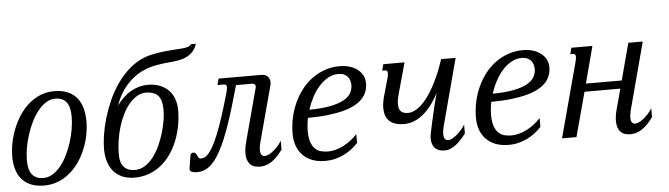

<svg xmlns="http://www.w3.org/2000/svg" viewBox="-47 -916 3881 1113"><g transform="rotate(-5 1893.5 -360.0)"><path d="M0.5 -172.4Q0.5 -210 8.5 -251.2Q16.6 -292.5 32.2 -332.3Q47.9 -372.1 71 -407.7Q94.2 -443.4 124.8 -470.5Q155.3 -497.6 193.1 -513.4Q231 -529.3 275.9 -529.3Q320.3 -529.3 352.5 -515.6Q384.8 -502 405.8 -477.1Q426.8 -452.1 436.8 -417Q446.8 -381.8 446.8 -338.9Q446.8 -301.3 439 -260.7Q431.2 -220.2 415.5 -181.2Q399.9 -142.1 376.5 -107.4Q353 -72.8 322.3 -46.4Q291.5 -20 253.4 -4.6Q215.3 10.7 169.9 10.7Q127.9 10.7 96.9 -1.5Q65.9 -13.7 44.9 -36.1Q23.9 -58.6 12.9 -90.3Q2 -122.1 0.5 -161.1ZM277.3 -485.4Q249 -485.4 223.6 -469.2Q198.2 -453.1 176.8 -426.5Q155.3 -399.9 137.9 -364.7Q120.6 -329.6 108.4 -291.7Q96.2 -253.9 89.6 -215.6Q83 -177.2 83 -144Q83 -119.1 87.4 -98.6Q91.8 -78.1 102.1 -63.7Q112.3 -49.3 128.9 -41.3Q145.5 -33.2 170.4 -33.2Q198.7 -33.2 224.4 -49.1Q250 -64.9 271.5 -91.6Q293 -118.2 310.1 -153.1Q327.1 -188 339.1 -225.8Q351.1 -263.7 357.4 -301.8Q363.8 -339.8 363.8 -373.5Q363.8 -398.4 359.4 -419.2Q355 -439.9 345 -454.6Q335 -469.2 318.4 -477.3Q301.8 -485.4 277.3 -485.4Z M813 -677.7Q829.1 -684.1 848.6 -689Q868.2 -693.8 888.9 -697.3Q909.7 -700.7 930.2 -702.9Q950.7 -705.1 969.2 -706.5Q987.8 -708 1002.7 -709Q1017.6 -710 1026.9 -710.4Q1054.7 -712.4 1069.6 -717Q1084.5 -721.7 1088.4 -731.4H1117.7Q1108.9 -703.1 1092.5 -686Q1076.2 -668.9 1056.2 -659.2Q1036.1 -649.4 1014.2 -645.3Q992.2 -641.1 971.2 -639.2Q960 -638.2 944.8 -636.7Q929.7 -635.3 912.6 -633.1Q895.5 -630.9 876.5 -627.2Q857.4 -623.5 838.4 -617.7Q770.5 -597.7 717.8 -545.4Q665 -493.2 637.7 -414.6Q677.7 -468.8 723.9 -493.7Q770 -518.6 818.4 -518.6Q858.4 -518.6 888.9 -506.6Q919.4 -494.6 940.2 -473.1Q960.9 -451.7 971.4 -422.1Q981.9 -392.6 981.9 -357.4Q981.9 -313 973.9 -268.6Q965.8 -224.1 949.7 -183.1Q933.6 -142.1 909.7 -106.7Q885.7 -71.3 854 -45.2Q822.3 -19 783 -4.2Q743.7 10.7 697.3 10.7Q654.8 10.7 624 -3.2Q593.3 -17.1 573.2 -41.5Q553.2 -65.9 543.7 -99.1Q534.2 -132.3 534.2 -171.4Q534.2 -205.1 541 -250.2Q547.9 -295.4 562.3 -345Q576.7 -394.5 598.9 -445.3Q621.1 -496.1 652.1 -541Q683.1 -585.9 723.1 -621.8Q763.2 -657.7 813 -677.7ZM815.4 -474.1Q813 -474.1 810.5 -474.4Q808.1 -474.6 805.7 -474.6Q777.3 -474.6 752.4 -460Q727.5 -445.3 706.5 -420.4Q685.5 -395.5 668.7 -361.8Q651.9 -328.1 640.4 -289.8Q628.9 -251.5 622.8 -210.7Q616.7 -169.9 616.7 -130.4Q616.7 -81.5 639.4 -57.4Q662.1 -33.2 701.7 -33.2Q734.9 -33.2 762.2 -51Q789.6 -68.8 811.3 -97.7Q833 -126.5 849.4 -162.6Q865.7 -198.7 876.5 -235.6Q887.2 -272.5 892.6 -306.2Q897.9 -339.8 897.9 -363.8Q897.9 -393.1 892.8 -413.3Q887.7 -433.6 877.2 -446.5Q866.7 -459.5 851.3 -465.8Q835.9 -472.2 815.4 -474.1Z M1447.8 -157.2Q1445.8 -150.4 1443.4 -141.4Q1440.9 -132.3 1438.7 -122.8Q1436.5 -113.3 1435.1 -103.3Q1433.6 -93.3 1433.6 -84.5Q1433.6 -65.4 1440.7 -56.9Q1447.8 -48.3 1459 -48.3Q1469.2 -48.3 1482.4 -54.7Q1495.6 -61 1509 -71.8Q1522.5 -82.5 1535.6 -97.2Q1548.8 -111.8 1559.1 -128.4V-77.1Q1526.4 -31.7 1494.1 -10.5Q1461.9 10.7 1426.8 10.7Q1387.2 10.7 1367.9 -11Q1348.6 -32.7 1348.6 -72.8Q1348.6 -102.1 1358.9 -140.1L1440.9 -446.8Q1441.4 -448.7 1441.7 -450.4Q1441.9 -452.1 1441.9 -454.6Q1441.9 -461.4 1437.7 -466.8Q1433.6 -472.2 1421.4 -472.2H1328.6Q1292 -338.9 1260.3 -246.8Q1228.5 -154.8 1197.3 -97.4Q1166 -40 1133.5 -14.6Q1101.1 10.7 1063 10.7Q1047.4 10.7 1038.6 8.5Q1029.8 6.3 1025.1 3.2Q1020.5 0 1019.3 -3.9Q1018.1 -7.8 1018.1 -11.2Q1018.1 -13.2 1018.3 -14.4Q1018.6 -15.6 1018.6 -16.6L1029.8 -86.4Q1031.2 -96.2 1035.9 -100.1Q1040.5 -104 1047.4 -104Q1057.1 -104 1061.5 -98.1Q1065.9 -92.3 1069.1 -85Q1072.3 -77.6 1076.2 -71.8Q1080.1 -65.9 1088.9 -65.9Q1099.6 -65.9 1111.1 -71Q1122.6 -76.2 1135 -90.6Q1147.5 -105 1161.6 -130.6Q1175.8 -156.2 1192.4 -197Q1209 -237.8 1228 -295.9Q1247.1 -354 1269.5 -433.6Q1275.4 -454.1 1275.4 -464.8Q1275.4 -475.1 1270.5 -478.5Q1265.6 -481.9 1257.3 -481.9H1221.7L1231.4 -518.6H1480Q1504.4 -518.6 1517.1 -504.9Q1529.8 -491.2 1529.8 -471.2Q1529.8 -463.4 1527.3 -453.6Z M1630.9 -161.1Q1630.9 -208 1640.4 -253.4Q1649.9 -298.8 1668.5 -339.6Q1687 -380.4 1713.6 -415.3Q1740.2 -450.2 1774.2 -475.3Q1808.1 -500.5 1849.1 -514.9Q1890.1 -529.3 1937 -529.3Q1966.3 -529.3 1992.4 -521.7Q2018.6 -514.2 2038.1 -499.8Q2057.6 -485.4 2069.1 -464.6Q2080.6 -443.8 2080.6 -417.5Q2080.6 -394 2073.2 -372.3Q2065.9 -350.6 2049.6 -331.8Q2033.2 -313 2006.3 -297.4Q1979.5 -281.7 1940.2 -270.8Q1900.9 -259.8 1848.1 -253.4Q1795.4 -247.1 1727.5 -246.6Q1719.7 -208 1719.7 -170.4Q1719.7 -130.9 1728.5 -106Q1737.3 -81.1 1752 -66.9Q1766.6 -52.7 1786.1 -47.6Q1805.7 -42.5 1827.6 -42.5Q1847.2 -42.5 1868.9 -47.9Q1890.6 -53.2 1912.8 -64Q1935.1 -74.7 1956.8 -90.8Q1978.5 -106.9 1998.5 -128.4V-77.1Q1981.4 -58.6 1960.4 -42.5Q1939.5 -26.4 1915.3 -14.6Q1891.1 -2.9 1864 3.9Q1836.9 10.7 1807.6 10.7Q1762.2 10.7 1729 -2.7Q1695.8 -16.1 1674.1 -39.6Q1652.3 -63 1641.6 -94.2Q1630.9 -125.5 1630.9 -161.1ZM1995.1 -415.5Q1995.1 -428.7 1991.2 -441.2Q1987.3 -453.6 1978.8 -463.4Q1970.2 -473.1 1957 -479Q1943.8 -484.9 1925.3 -484.9Q1893.1 -484.9 1864.7 -469Q1836.4 -453.1 1812.5 -426.5Q1788.6 -399.9 1770.3 -365.2Q1752 -330.6 1739.7 -293Q1811.5 -293.5 1860.4 -303Q1909.2 -312.5 1939.2 -328.6Q1969.2 -344.7 1982.2 -366.9Q1995.1 -389.2 1995.1 -415.5Z M2313.5 -518.6 2263.7 -338.9Q2253.9 -303.7 2253.9 -279.8Q2253.9 -252 2267.1 -238.3Q2280.3 -224.6 2309.6 -224.6Q2332.5 -224.6 2359.6 -241.2Q2386.7 -257.8 2415.3 -293.5Q2443.8 -329.1 2472.2 -384.8Q2500.5 -440.4 2526.4 -518.6H2610.8L2514.6 -157.2Q2512.7 -150.4 2510.3 -141.4Q2507.8 -132.3 2505.6 -122.8Q2503.4 -113.3 2502 -103.3Q2500.5 -93.3 2500.5 -84.5Q2500.5 -68.8 2506.6 -58.1Q2512.7 -47.4 2529.3 -47.4Q2535.6 -47.4 2546.6 -52.5Q2557.6 -57.6 2571 -67.9Q2584.5 -78.1 2598.6 -93.3Q2612.8 -108.4 2626 -128.4V-77.1Q2611.3 -58.1 2596.4 -42Q2581.5 -25.9 2566.2 -14.2Q2550.8 -2.4 2534.9 4.2Q2519 10.7 2502.4 10.7Q2480.5 10.7 2465.6 4.4Q2450.7 -2 2441.9 -12.7Q2433.1 -23.4 2429.4 -38.1Q2425.8 -52.7 2425.8 -68.8Q2425.8 -75.7 2429.4 -95.7Q2433.1 -115.7 2439 -142.1Q2444.8 -168.5 2451.7 -198.2Q2458.5 -228 2464.8 -254.2Q2471.2 -280.3 2476.3 -300Q2481.4 -319.8 2483.4 -326.2Q2460 -281.2 2435.1 -250.2Q2410.2 -219.2 2384.3 -199.7Q2358.4 -180.2 2332.3 -171.4Q2306.2 -162.6 2280.3 -162.6Q2250.5 -162.6 2229.2 -169.7Q2208 -176.8 2194.3 -189.9Q2180.7 -203.1 2174.1 -221.9Q2167.5 -240.7 2167.5 -264.2Q2167.5 -295.4 2178.7 -335.9L2206.5 -433.6Q2209.5 -443.8 2210.7 -451.4Q2211.9 -459 2211.9 -464.4Q2211.9 -474.6 2207.3 -478.3Q2202.6 -481.9 2193.8 -481.9H2180.2L2189.9 -518.6Z M2697.8 -161.1Q2697.8 -208 2707.3 -253.4Q2716.8 -298.8 2735.4 -339.6Q2753.9 -380.4 2780.5 -415.3Q2807.1 -450.2 2841.1 -475.3Q2875 -500.5 2916 -514.9Q2957 -529.3 3003.9 -529.3Q3033.2 -529.3 3059.3 -521.7Q3085.4 -514.2 3105 -499.8Q3124.5 -485.4 3136 -464.6Q3147.5 -443.8 3147.5 -417.5Q3147.5 -394 3140.1 -372.3Q3132.8 -350.6 3116.5 -331.8Q3100.1 -313 3073.2 -297.4Q3046.4 -281.7 3007.1 -270.8Q2967.8 -259.8 2915 -253.4Q2862.3 -247.1 2794.4 -246.6Q2786.6 -208 2786.6 -170.4Q2786.6 -130.9 2795.4 -106Q2804.2 -81.1 2818.8 -66.9Q2833.5 -52.7 2853 -47.6Q2872.6 -42.5 2894.5 -42.5Q2914.1 -42.5 2935.8 -47.9Q2957.5 -53.2 2979.7 -64Q3002 -74.7 3023.7 -90.8Q3045.4 -106.9 3065.4 -128.4V-77.1Q3048.3 -58.6 3027.3 -42.5Q3006.3 -26.4 2982.2 -14.6Q2958 -2.9 2930.9 3.9Q2903.8 10.7 2874.5 10.7Q2829.1 10.7 2795.9 -2.7Q2762.7 -16.1 2741 -39.6Q2719.2 -63 2708.5 -94.2Q2697.8 -125.5 2697.8 -161.1ZM3062 -415.5Q3062 -428.7 3058.1 -441.2Q3054.2 -453.6 3045.7 -463.4Q3037.1 -473.1 3023.9 -479Q3010.7 -484.9 2992.2 -484.9Q2960 -484.9 2931.6 -469Q2903.3 -453.1 2879.4 -426.5Q2855.5 -399.9 2837.2 -365.2Q2818.8 -330.6 2806.6 -293Q2878.4 -293.5 2927.2 -303Q2976.1 -312.5 3006.1 -328.6Q3036.1 -344.7 3049.1 -366.9Q3062 -389.2 3062 -415.5Z M3603.5 -157.2Q3601.6 -150.4 3599.1 -141.4Q3596.7 -132.3 3594.5 -122.8Q3592.3 -113.3 3590.8 -103.3Q3589.4 -93.3 3589.4 -84.5Q3589.4 -65.4 3596.4 -56.9Q3603.5 -48.3 3614.7 -48.3Q3625 -48.3 3638.2 -54.7Q3651.4 -61 3664.8 -71.8Q3678.2 -82.5 3691.4 -97.2Q3704.6 -111.8 3714.8 -128.4V-77.1Q3682.1 -31.7 3649.9 -10.5Q3617.7 10.7 3582.5 10.7Q3543 10.7 3523.7 -11Q3504.4 -32.7 3504.4 -72.8Q3504.4 -102.1 3514.6 -140.1L3546.4 -257.8H3337.9L3268.6 0H3184.6L3300.8 -433.6Q3303.2 -443.8 3304.7 -451.4Q3306.2 -459 3306.2 -464.4Q3306.2 -474.6 3301.5 -478.3Q3296.9 -481.9 3288.1 -481.9H3274.4L3284.2 -518.6H3406.7L3350.1 -304.2H3558.6L3615.7 -518.6H3699.7Z"/></g></svg>

Font: Arian Grqi
Style: Italic
Weight: 400
Italic angle: -15°
Designer: Ruben Hakobyan (Tarumian)
Foundry: Ruben Hakobyan (Tarumian)
Version: Version 1.002